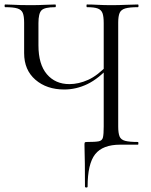

<svg xmlns="http://www.w3.org/2000/svg" viewBox="-24 -645 671 856"><path d="M354.8 187Q354.8 119.6 354.3 84.3Q353.8 49 353.2 31.4Q352.6 13.8 352.6 0Q352.6 -8 354.2 -10Q355.8 -12 363.2 -12Q400.8 -12 416.2 -15Q431.7 -18 435 -32.5Q438.4 -47 438.4 -81V-542Q438.4 -571 433.1 -586Q427.7 -601 412.2 -607Q396.6 -613 363.8 -613Q361.6 -613 361.6 -619Q361.6 -625 363.7 -625Q385.8 -625 413 -623.5Q440.2 -622 472.4 -622Q506 -622 536.6 -623.5Q567.2 -625 590.8 -625Q593.6 -625 593.6 -619Q593.6 -613 590.8 -613Q553.8 -613 534.8 -607.5Q515.8 -602 509.4 -587.5Q503 -573 503 -544V-81Q503 -52 509 -37Q515 -22 534.2 -17Q553.5 -12 591 -12Q593 -12 593 -6Q593 0 591 0H512Q433.8 0 400.2 42.7Q366.6 85.4 366.6 187Q366.6 191 360.7 191Q354.8 191 354.8 187ZM262.4 -246Q184.2 -246 133.9 -289.5Q83.6 -333 83.6 -408V-544Q83.6 -573 77.5 -587.5Q71.3 -602 53.3 -607.5Q35.4 -613 -0.6 -613Q-3.6 -613 -3.6 -619Q-3.6 -625 -0.6 -625Q14.8 -625 31.1 -624Q47.4 -623 67.7 -622.5Q88 -622 113.4 -622Q148.8 -622 175.6 -623.5Q202.4 -625 222.2 -625Q225 -625 225 -619Q225 -613 222.2 -613Q174.6 -613 161 -599Q147.4 -585 147.4 -542V-443Q147.4 -358 185.1 -314Q222.8 -270 285.4 -270Q326.4 -270 368.9 -289Q411.4 -308 459.4 -359L468.4 -352Q415.6 -294 365.5 -270Q315.5 -246 262.4 -246Z"/></svg>

Font: Cormorant Garamond Light
Style: Regular
Weight: 300
Designer: Christian Thalmann (Catharsis Fonts)
Foundry: Catharsis Fonts
Version: Version 4.001